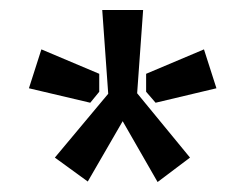

<svg xmlns="http://www.w3.org/2000/svg" viewBox="-20 -711 492 385"><path d="M255 -524 267 -691H185L197 -523L90 -395L156 -347L226 -468L296 -346L361 -395ZM414 -534 389 -612 273 -563V-527L292 -505ZM179 -563 63 -612 38 -534 161 -505 179 -527Z"/></svg>

Font: SnT
Style: Bold
Weight: 700
Designer: Natanael Gama
Version: Version 1.001;PS 001.001;hotconv 1.0.70;makeotf.lib2.5.58329